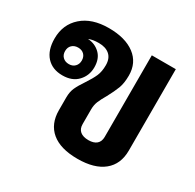

<svg xmlns="http://www.w3.org/2000/svg" viewBox="-134 -731 900 887"><g transform="rotate(30 316.0 -288.0)"><path d="M568 -576V-142Q568 -69 519.5 -29.5Q471 10 381 10Q290 10 242.5 -29.5Q195 -69 195 -142V-210Q195 -240 205 -262Q215 -284 236 -315Q258 -348 268.5 -372Q279 -396 279 -430Q279 -466 258 -484.5Q237 -503 200 -503Q167 -503 147 -494Q185 -492 211.5 -466.5Q238 -441 238 -395Q238 -351 209 -320Q180 -289 128 -289Q74 -289 43 -323Q12 -357 12 -419Q12 -494 64 -540Q116 -586 206 -586Q294 -586 344.5 -548Q395 -510 395 -442Q395 -401 384.5 -373.5Q374 -346 354 -309Q338 -282 330 -262.5Q322 -243 322 -219V-141Q322 -116 337.5 -103Q353 -90 382 -90Q410 -90 425 -103Q440 -116 440 -141V-576ZM128 -437Q108 -437 95.5 -425Q83 -413 83 -393Q83 -373 95.5 -361Q108 -349 128 -349Q148 -349 160 -361.5Q172 -374 172 -393Q172 -413 160 -425Q148 -437 128 -437Z"/></g></svg>

Font: Sarabun
Style: Bold
Weight: 700
Designer: Suppakit Chalermlarp | Katatrad Co.,Ltd.
Foundry: Cadson Demak Co.,Ltd.
Version: Version 1.000; ttfautohint (v1.6)